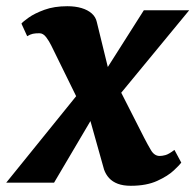

<svg xmlns="http://www.w3.org/2000/svg" viewBox="-56 -588 629 618"><path d="M365 10Q340.5 10 323.2 3.5Q306 -3 295.2 -14.8Q284.5 -26.5 279 -42L216.5 -264.5L270 -257.5L118 0H-36L232.5 -332L219.5 -216.5L109 -441.5Q102.5 -455 92.8 -468Q83 -481 71 -481Q57.5 -481 49.5 -479.2Q41.5 -477.5 31.5 -471.5L13 -512Q17.5 -518 36.5 -531.5Q55.5 -545 87 -556.5Q118.5 -568 160.5 -568Q186.5 -568 206.5 -562Q226.5 -556 239.2 -544.8Q252 -533.5 255.5 -517.5L307.5 -305L254 -314L407 -555H553L290.5 -236.5L303 -351L408 -144.5Q419 -123 430 -104.5Q441 -86 458 -86Q466 -86 476.5 -88.8Q487 -91.5 505.5 -105.5L527.5 -64.5Q523 -58 503.8 -39.8Q484.5 -21.5 450 -5.8Q415.5 10 365 10Z"/></svg>

Font: Merriweather Light 18pt Black
Style: Italic
Weight: 900
Italic angle: -7.8°
Version: Version 2.101